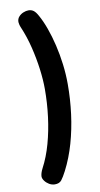

<svg xmlns="http://www.w3.org/2000/svg" viewBox="-112 -926 601 1155"><g transform="rotate(-10 188.0 -348.5)"><path d="M87.8 -785Q83.8 -793.8 81.3 -804.3Q78.9 -814.8 78.9 -819.3Q78.9 -838.6 90.6 -851.6Q102.2 -864.7 118.7 -871.5Q135.2 -878.3 150.4 -878.3Q168.4 -878.3 181.4 -868.5Q194.4 -858.7 207.1 -834.9Q227.9 -798.1 245.7 -748.6Q263.6 -699 277.3 -641.3Q291 -583.7 298.7 -522.2Q306.4 -460.7 306.4 -400Q306.4 -308.6 294.7 -218.2Q283 -127.9 259.2 -44.1Q235.3 39.7 198.1 111.9Q180.4 146.2 166.9 163.4Q153.3 180.6 125.4 180.3Q107.6 180.1 91.3 170.5Q75.1 160.9 64.8 146.7Q54.4 132.4 54.4 120Q54.4 111.2 57.9 99.2Q61.3 87.2 69.1 72.1Q102 10 123.1 -65.9Q144.2 -141.8 154.9 -225.8Q165.6 -309.8 165.6 -396Q165.6 -451.2 156.9 -517.9Q148.2 -584.6 131.3 -653.7Q114.4 -722.9 87.8 -785Z"/></g></svg>

Font: Playpen Sans Arabic
Style: Regular
Weight: 400
Designer: Azza Alameddine, Laura Meseguer, Veronika Burian, José Scaglione
Foundry: TypeTogether
Version: Version 2.000